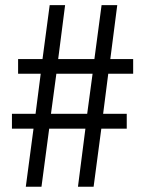

<svg xmlns="http://www.w3.org/2000/svg" viewBox="-20 -710 551 730"><path d="M391.6 -429.7 372.1 -277.3H461.9V-220.7H365.2L335.9 0H276.4L304.7 -220.7H167L137.7 0H78.1L107.4 -220.7H25.4V-277.3H115.2L134.8 -429.7H48.8V-485.4H141.6L168.9 -690.4H227.5L201.2 -485.4H338.9L366.2 -690.4H425.8L399.4 -485.4H486.3V-429.7ZM332 -429.7H194.3L173.8 -277.3H311.5Z"/></svg>

Font: DINish
Style: Regular
Weight: 400
Designer: Bert Driehuis
Foundry: Playbeing
Version: Version 3.008; git-95204e4c-release